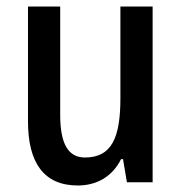

<svg xmlns="http://www.w3.org/2000/svg" viewBox="-20 -560 557 590"><path d="M449 -540H350V-259C350 -138 324 -76 241 -76C189 -76 165 -119 165 -207V-540H66V-187C66 -61 114 10 219 10C277 10 325 -17 352 -71H358L370 0H449Z"/></svg>

Font: Noto Sans Armenian Condensed Medium
Style: Regular
Weight: 500
Width: 3
Designer: Monotype Design Team
Foundry: Monotype Imaging Inc.
Version: Version 2.008